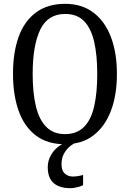

<svg xmlns="http://www.w3.org/2000/svg" viewBox="-20 -745 680 1005"><path d="M320 10Q228 10 167.5 -36Q107 -82 77.5 -165Q48 -248 48 -359Q48 -470 77.5 -552Q107 -634 168 -679.5Q229 -725 321 -725Q408 -725 468.5 -679.5Q529 -634 560.5 -551.5Q592 -469 592 -358Q592 -247 560.5 -164.5Q529 -82 468.5 -36Q408 10 320 10ZM320 -43Q382 -43 419.5 -80.5Q457 -118 473 -188.5Q489 -259 489 -358Q489 -458 472.5 -528Q456 -598 419.5 -635Q383 -672 321 -672Q230 -672 190.5 -589.5Q151 -507 151 -358Q151 -259 168 -188.5Q185 -118 222.5 -80.5Q260 -43 320 -43ZM348 240Q292 240 261 213.5Q230 187 230 130Q230 99 244 72Q258 45 281 26Q304 7 330 0H382Q364 6 345.5 21.5Q327 37 314.5 60Q302 83 302 115Q302 148 319 163.5Q336 179 361 179Q373 179 386.5 177Q400 175 415 171V224Q406 229 394 232.5Q382 236 370 238Q358 240 348 240Z"/></svg>

Font: Noto Serif Condensed
Style: Regular
Weight: 400
Width: 3
Designer: Monotype Design Team
Foundry: Monotype Imaging Inc.
Version: Version 2.015